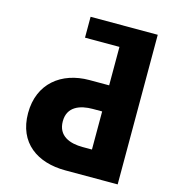

<svg xmlns="http://www.w3.org/2000/svg" viewBox="-124 -963 965 1066"><g transform="rotate(15 359.0 -430.0)"><path d="M462.5 -369V-150H409.5C335.5 -150 265.5 -175 265.5 -260C265.5 -344 335.5 -369 409.5 -369ZM650.5 -860H264.5V-740H462.5V-519H349.5C188.5 -519 67.5 -424 67.5 -254C67.5 -83 188.5 0 349.5 0H650.5Z"/></g></svg>

Font: Sztylet
Style: Bd
Weight: 700
Foundry: Cannot Into Space Fonts, PlusOne Fonts
Version: Version 0.12